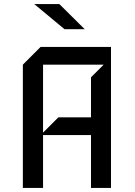

<svg xmlns="http://www.w3.org/2000/svg" viewBox="-20 -921 663 941"><path d="M524 0H426V-259H191V0H92V-604L179 -691H524ZM488 -604H191V-271L266 -346H426V-542ZM395 -778H296L148 -901H271Z"/></svg>

Font: Iceberg
Style: Regular
Weight: 400
Designer: Victor Kharyk
Foundry: Cyreal (www.cyreal.org)
Version: Version 1.002